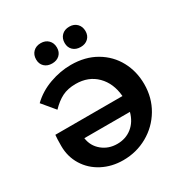

<svg xmlns="http://www.w3.org/2000/svg" viewBox="-199 -1029 1136 1189"><g transform="rotate(-30 369.0 -434.0)"><path d="M688 -336Q688 -239 641.5 -160.5Q595 -82 515.5 -37Q436 8 341 8Q260 8 193.5 -26.5Q127 -61 89 -122.5Q51 -184 51 -260Q51 -312 54 -339H534Q526 -434 468.5 -491.5Q411 -549 320 -549Q263 -549 222.5 -528.5Q182 -508 143 -467L68 -557Q124 -611 200.5 -638.5Q277 -666 353 -666Q455 -666 531 -621.5Q607 -577 647.5 -502Q688 -427 688 -336ZM525 -231H199Q207 -172 252 -135Q297 -98 359 -98Q420 -98 464 -133Q508 -168 525 -231ZM184 -802Q184 -835 204.5 -855.5Q225 -876 259 -876Q292 -876 312.5 -855.5Q333 -835 333 -802Q333 -770 312.5 -750.5Q292 -731 259 -731Q225 -731 204.5 -750.5Q184 -770 184 -802ZM388 -802Q388 -835 408.5 -855.5Q429 -876 463 -876Q496 -876 516.5 -855.5Q537 -835 537 -802Q537 -770 516.5 -750.5Q496 -731 463 -731Q429 -731 408.5 -750.5Q388 -770 388 -802Z"/></g></svg>

Font: Ysabeau Ultrabold
Style: Regular
Weight: 800
Designer: Christian Thalmann (Catharsis Fonts)
Version: Version 0.003